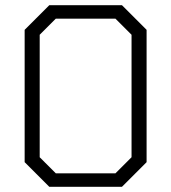

<svg xmlns="http://www.w3.org/2000/svg" viewBox="-20 -720 660 740"><path d="M75 -95V-605L170 -700H450L545 -605V-95L450 0H170ZM425 -52 487 -114V-586L425 -648H195L133 -586V-114L195 -52Z"/></svg>

Font: Chakra Petch Light
Style: Regular
Weight: 300
Designer: Katatrad Aksorn Co.,Ltd.
Foundry: Cadson Demak Co.,Ltd.
Version: Version 1.000; ttfautohint (v1.6)